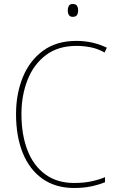

<svg xmlns="http://www.w3.org/2000/svg" viewBox="-20 -928 581 958"><path d="M361 -699Q270 -699 209 -653Q148 -607 117.5 -529.5Q87 -452 87 -359Q87 -256 117 -178.5Q147 -101 206 -58Q265 -15 350 -15Q399 -15 437.5 -23.5Q476 -32 504 -44V-19Q476 -7 437 1.5Q398 10 350 10Q257 10 192 -36Q127 -82 93.5 -165Q60 -248 60 -359Q60 -460 94 -543Q128 -626 195 -675Q262 -724 361 -724Q443 -724 513 -690L502 -666Q466 -686 430.5 -692.5Q395 -699 361 -699ZM343 -908Q360 -908 365 -898Q370 -888 370 -876Q370 -863 364.5 -853.5Q359 -844 343 -844Q329 -844 323.5 -853.5Q318 -863 318 -876Q318 -888 323 -898Q328 -908 343 -908Z"/></svg>

Font: Noto Sans Myanmar SemiCondensed Thin
Style: Regular
Weight: 100
Width: 4
Designer: Monotype Design Team
Foundry: Monotype Imaging Inc.
Version: Version 2.107; ttfautohint (v1.8.4.7-5d5b)